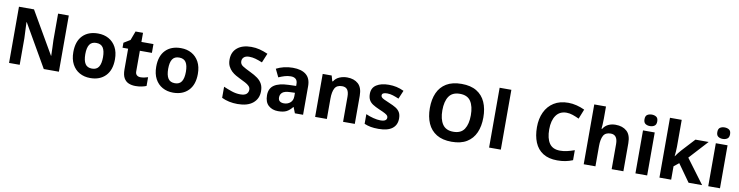

<svg xmlns="http://www.w3.org/2000/svg" viewBox="-20 -1576 9239 2402"><g transform="rotate(10 4599.5 -375.0)"><path d="M723 0H531L220 -540H216Q218 -489 220.5 -438Q223 -387 225 -336V0H90V-714H281L591 -179H594Q593 -229 591 -278Q589 -327 587 -376V-714H723Z M1387 -274Q1387 -138 1315.5 -64Q1244 10 1121 10Q1045 10 985.5 -23Q926 -56 892 -119.5Q858 -183 858 -274Q858 -410 929 -483Q1000 -556 1124 -556Q1201 -556 1260 -523Q1319 -490 1353 -427.5Q1387 -365 1387 -274ZM1010 -274Q1010 -193 1036.5 -151.5Q1063 -110 1123 -110Q1182 -110 1208.5 -151.5Q1235 -193 1235 -274Q1235 -355 1208.5 -395.5Q1182 -436 1122 -436Q1063 -436 1036.5 -395.5Q1010 -355 1010 -274Z M1740 -109Q1765 -109 1788 -114Q1811 -119 1834 -126V-15Q1810 -5 1774.5 2.5Q1739 10 1697 10Q1648 10 1609.5 -6Q1571 -22 1548.5 -61.5Q1526 -101 1526 -171V-434H1455V-497L1537 -547L1580 -662H1675V-546H1828V-434H1675V-171Q1675 -140 1693 -124.5Q1711 -109 1740 -109Z M2440 -274Q2440 -138 2368.5 -64Q2297 10 2174 10Q2098 10 2038.5 -23Q1979 -56 1945 -119.5Q1911 -183 1911 -274Q1911 -410 1982 -483Q2053 -556 2177 -556Q2254 -556 2313 -523Q2372 -490 2406 -427.5Q2440 -365 2440 -274ZM2063 -274Q2063 -193 2089.5 -151.5Q2116 -110 2176 -110Q2235 -110 2261.5 -151.5Q2288 -193 2288 -274Q2288 -355 2261.5 -395.5Q2235 -436 2175 -436Q2116 -436 2089.5 -395.5Q2063 -355 2063 -274Z M3256 -198Q3256 -103 3187.5 -46.5Q3119 10 2993 10Q2880 10 2791 -33V-174Q2842 -152 2896.5 -133.5Q2951 -115 3005 -115Q3061 -115 3084.5 -136.5Q3108 -158 3108 -191Q3108 -218 3089.5 -237Q3071 -256 3040 -272.5Q3009 -289 2969 -308Q2944 -320 2915 -336.5Q2886 -353 2859.5 -377.5Q2833 -402 2816 -437Q2799 -472 2799 -521Q2799 -617 2864 -670.5Q2929 -724 3041 -724Q3097 -724 3147.5 -711Q3198 -698 3253 -674L3204 -556Q3155 -576 3116 -587Q3077 -598 3036 -598Q2993 -598 2970 -578Q2947 -558 2947 -526Q2947 -488 2981 -466Q3015 -444 3082 -412Q3137 -386 3175.5 -358Q3214 -330 3235 -292Q3256 -254 3256 -198Z M3598 -557Q3708 -557 3766.5 -509.5Q3825 -462 3825 -364V0H3721L3692 -74H3688Q3653 -30 3614 -10Q3575 10 3507 10Q3434 10 3386 -32.5Q3338 -75 3338 -163Q3338 -250 3399 -291.5Q3460 -333 3582 -337L3677 -340V-364Q3677 -407 3654.5 -427Q3632 -447 3592 -447Q3552 -447 3514 -435.5Q3476 -424 3438 -407L3389 -508Q3433 -531 3486.5 -544Q3540 -557 3598 -557ZM3619 -251Q3547 -249 3519 -225Q3491 -201 3491 -162Q3491 -128 3511 -113.5Q3531 -99 3563 -99Q3611 -99 3644 -127.5Q3677 -156 3677 -208V-253Z M4288 -556Q4376 -556 4429 -508.5Q4482 -461 4482 -356V0H4333V-319Q4333 -378 4312 -407.5Q4291 -437 4245 -437Q4177 -437 4152 -390.5Q4127 -344 4127 -257V0H3978V-546H4092L4112 -476H4120Q4146 -518 4191.5 -537Q4237 -556 4288 -556Z M5016 -162Q5016 -79 4957.5 -34.5Q4899 10 4783 10Q4726 10 4685 2.5Q4644 -5 4603 -22V-145Q4647 -125 4698 -112Q4749 -99 4788 -99Q4832 -99 4850.5 -112Q4869 -125 4869 -146Q4869 -160 4861.5 -171Q4854 -182 4829 -196Q4804 -210 4751 -232Q4700 -254 4667 -275.5Q4634 -297 4618 -327.5Q4602 -358 4602 -404Q4602 -480 4661 -518Q4720 -556 4818 -556Q4869 -556 4915 -546Q4961 -536 5010 -513L4965 -406Q4925 -423 4889 -434.5Q4853 -446 4816 -446Q4750 -446 4750 -410Q4750 -397 4758.5 -386.5Q4767 -376 4791.5 -364Q4816 -352 4864 -332Q4911 -313 4945 -292.5Q4979 -272 4997.5 -241.5Q5016 -211 5016 -162Z M6052 -358Q6052 -247 6015.5 -164.5Q5979 -82 5904 -36Q5829 10 5712 10Q5596 10 5520.5 -36Q5445 -82 5408.5 -165Q5372 -248 5372 -359Q5372 -470 5408.5 -552Q5445 -634 5520.5 -679.5Q5596 -725 5713 -725Q5829 -725 5904 -679.5Q5979 -634 6015.5 -551.5Q6052 -469 6052 -358ZM5531 -358Q5531 -246 5574 -181.5Q5617 -117 5712 -117Q5809 -117 5851 -181.5Q5893 -246 5893 -358Q5893 -471 5851 -535Q5809 -599 5713 -599Q5617 -599 5574 -535Q5531 -471 5531 -358Z M6337 0H6188V-760H6337Z M7068 -598Q6981 -598 6935 -533Q6889 -468 6889 -355Q6889 -241 6931.5 -178.5Q6974 -116 7068 -116Q7112 -116 7155.5 -126Q7199 -136 7250 -154V-27Q7203 -8 7157 1Q7111 10 7054 10Q6944 10 6872.5 -35.5Q6801 -81 6767 -163.5Q6733 -246 6733 -356Q6733 -464 6772 -547Q6811 -630 6885.5 -677Q6960 -724 7068 -724Q7121 -724 7174.5 -710.5Q7228 -697 7277 -674L7228 -551Q7188 -570 7147.5 -584Q7107 -598 7068 -598Z M7539 -605Q7539 -565 7536.5 -528Q7534 -491 7532 -476H7540Q7566 -518 7607 -537Q7648 -556 7698 -556Q7787 -556 7840.5 -508.5Q7894 -461 7894 -356V0H7745V-319Q7745 -437 7657 -437Q7590 -437 7564.5 -390.5Q7539 -344 7539 -257V0H7390V-760H7539Z M8122 -760Q8155 -760 8179 -744.5Q8203 -729 8203 -687Q8203 -646 8179 -630Q8155 -614 8122 -614Q8088 -614 8064.5 -630Q8041 -646 8041 -687Q8041 -729 8064.5 -744.5Q8088 -760 8122 -760ZM8196 -546V0H8047V-546Z M8501 -420Q8501 -389 8498.5 -358.5Q8496 -328 8493 -297H8495Q8510 -318 8526 -339.5Q8542 -361 8560 -380L8713 -546H8881L8664 -309L8894 0H8722L8565 -221L8501 -170V0H8352V-760H8501Z M9047 -760Q9080 -760 9104 -744.5Q9128 -729 9128 -687Q9128 -646 9104 -630Q9080 -614 9047 -614Q9013 -614 8989.5 -630Q8966 -646 8966 -687Q8966 -729 8989.5 -744.5Q9013 -760 9047 -760ZM9121 -546V0H8972V-546Z"/></g></svg>

Font: Noto Sans Ol Chiki
Style: Bold
Weight: 700
Designer: Monotype Design Team, Lewis McGuffie
Foundry: Monotype Imaging Inc.
Version: Version 2.003; ttfautohint (v1.8.4.7-5d5b)